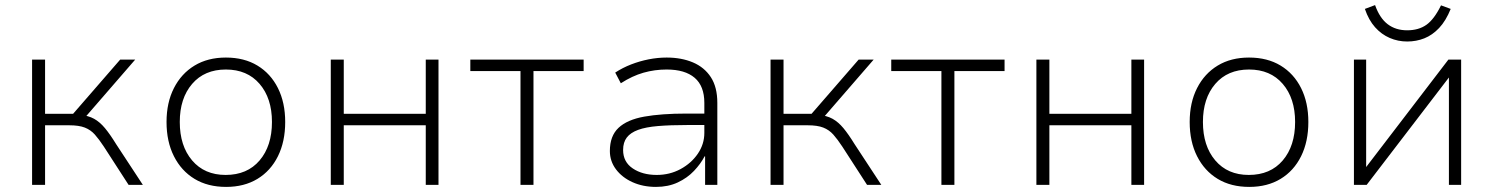

<svg xmlns="http://www.w3.org/2000/svg" viewBox="-20 -726 5864 754"><path d="M106 0V-492H157V-279H267L452 -492H511L309 -259L294 -275Q327 -272 349.5 -259.5Q372 -247 392 -223Q412 -199 436 -160L541 0H485L388 -150Q369 -179 352.5 -197.5Q336 -216 313 -225Q290 -234 252 -234H157V0Z M868 8Q796 8 744 -23.5Q692 -55 663 -112.5Q634 -170 634 -247Q634 -323 663 -380Q692 -437 744 -468.5Q796 -500 867 -500Q939 -500 991 -468.5Q1043 -437 1071.5 -380Q1100 -323 1100 -247Q1100 -170 1071.5 -112.5Q1043 -55 991 -23.5Q939 8 868 8ZM866 -39Q951 -39 999.5 -96Q1048 -153 1048 -247Q1048 -340 999.5 -396.5Q951 -453 867 -453Q783 -453 734.5 -396.5Q686 -340 686 -247Q686 -153 734.5 -96Q783 -39 866 -39Z M1279 0V-492H1330V-279H1652V-492H1702V0H1652V-234H1330V0Z M2024 0V-447H1827V-492H2272V-447H2075V0Z M2556 8Q2505 8 2464 -10.5Q2423 -29 2399 -61Q2375 -93 2375 -133Q2375 -192 2409 -224Q2443 -256 2510 -268Q2577 -280 2676 -280H2758V-235H2678Q2612 -235 2564 -231Q2516 -227 2486 -216Q2456 -205 2441.5 -186Q2427 -167 2427 -137Q2427 -90 2465 -64.5Q2503 -39 2559 -39Q2610 -39 2652.5 -62Q2695 -85 2720.5 -122.5Q2746 -160 2746 -204V-322Q2746 -388 2708 -420.5Q2670 -453 2598 -453Q2551 -453 2507 -440.5Q2463 -428 2418 -399L2396 -441Q2425 -460 2458.5 -473Q2492 -486 2527.5 -493Q2563 -500 2598 -500Q2656 -500 2701 -481Q2746 -462 2771.5 -423Q2797 -384 2797 -322V0H2749V-112H2747Q2732 -83 2705.5 -55Q2679 -27 2641.5 -9.5Q2604 8 2556 8Z M3006 0V-492H3057V-279H3167L3352 -492H3411L3209 -259L3194 -275Q3227 -272 3249.5 -259.5Q3272 -247 3292 -223Q3312 -199 3336 -160L3441 0H3385L3288 -150Q3269 -179 3252.5 -197.5Q3236 -216 3213 -225Q3190 -234 3152 -234H3057V0Z M3677 0V-447H3480V-492H3925V-447H3728V0Z M4050 0V-492H4101V-279H4423V-492H4473V0H4423V-234H4101V0Z M4886 8Q4814 8 4762 -23.5Q4710 -55 4681 -112.5Q4652 -170 4652 -247Q4652 -323 4681 -380Q4710 -437 4762 -468.5Q4814 -500 4885 -500Q4957 -500 5009 -468.5Q5061 -437 5089.5 -380Q5118 -323 5118 -247Q5118 -170 5089.5 -112.5Q5061 -55 5009 -23.5Q4957 8 4886 8ZM4884 -39Q4969 -39 5017.5 -96Q5066 -153 5066 -247Q5066 -340 5017.5 -396.5Q4969 -453 4885 -453Q4801 -453 4752.5 -396.5Q4704 -340 4704 -247Q4704 -153 4752.5 -96Q4801 -39 4884 -39Z M5297 0V-492H5345V-70L5668 -492H5718V0H5670V-423H5671L5347 0ZM5506 -563Q5470 -563 5437.5 -577Q5405 -591 5380 -619Q5355 -647 5340 -691L5380 -706Q5398 -655 5429.5 -631Q5461 -607 5506 -607Q5551 -607 5581.5 -628.5Q5612 -650 5639 -705L5677 -691Q5658 -644 5631.5 -616Q5605 -588 5573.5 -575.5Q5542 -563 5506 -563Z"/></svg>

Font: Nunito Sans 7pt ExtraLight
Style: Regular
Weight: 250
Designer: Vernon Adams
Foundry: Vernon Adams
Version: Version 3.101;gftools[0.9.27]